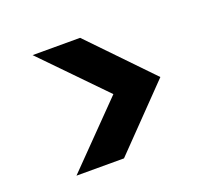

<svg xmlns="http://www.w3.org/2000/svg" viewBox="-85 -638 752 672"><g transform="rotate(-20 291.0 -301.5)"><path d="M94 -77 313 -301 94 -526H271L488 -301L271 -77Z"/></g></svg>

Font: DM Sans 9pt ExtraBold
Style: Regular
Weight: 800
Version: Version 4.004;gftools[0.9.30]